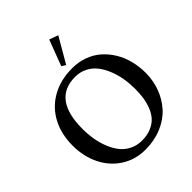

<svg xmlns="http://www.w3.org/2000/svg" viewBox="-233 -966 1112 1112"><g transform="rotate(-45 323.0 -410.0)"><path d="M417.5 -813.5 327.6 -658.7 302.7 -674.3 362.8 -833ZM621.6 -302.2Q621.6 -238.3 600.6 -181.9Q579.6 -125.5 540.3 -81.8Q501 -38.1 440.2 -12.7Q379.4 12.7 305.7 12.7Q223.1 12.7 158.4 -29.3Q93.8 -71.3 58.8 -142.8Q23.9 -214.4 23.9 -302.2Q23.9 -396 62 -468.3Q100.1 -540.5 171.9 -581.1Q243.7 -621.6 339.4 -621.6Q391.1 -621.6 436.3 -605Q481.4 -588.4 515.1 -558.6Q548.8 -528.8 573 -488.8Q597.2 -448.7 609.4 -401.1Q621.6 -353.5 621.6 -302.2ZM315.9 -574.2Q132.8 -574.2 132.8 -330.6Q132.8 -286.6 139.6 -245.4Q146.5 -204.1 161.9 -166Q177.2 -127.9 199.5 -99.9Q221.7 -71.8 255.1 -55.2Q288.6 -38.6 329.6 -38.6Q372.6 -38.6 405.5 -52.7Q438.5 -66.9 458.5 -89.4Q478.5 -111.8 491 -144Q503.4 -176.3 508.1 -209Q512.7 -241.7 512.7 -279.8Q512.7 -322.8 505.9 -363.8Q499 -404.8 483.6 -443.4Q468.3 -481.9 446 -510.7Q423.8 -539.6 390.1 -556.9Q356.4 -574.2 315.9 -574.2Z"/></g></svg>

Font: Neuton
Style: Regular
Weight: 400
Designer: Brian M Zick
Version: Version 1.3